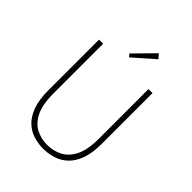

<svg xmlns="http://www.w3.org/2000/svg" viewBox="-261 -1068 1216 1216"><g transform="rotate(45 347.0 -460.0)"><path d="M346 13Q302 13 259.5 0Q217 -13 183 -45Q149 -77 128.5 -132.5Q108 -188 108 -272V-726H145V-280Q145 -181 173.5 -124.5Q202 -68 248 -45Q294 -22 346 -22Q400 -22 446.5 -45Q493 -68 522 -124.5Q551 -181 551 -280V-726H587V-272Q587 -188 566.5 -132.5Q546 -77 511 -45Q476 -13 433 0Q390 13 346 13ZM322 -781 306 -800 437 -933 462 -904Z"/></g></svg>

Font: Noto Sans JP Thin Thin
Style: Regular
Weight: 250
Version: Version 2.004-H2;hotconv 1.0.118;makeotfexe 2.5.65603